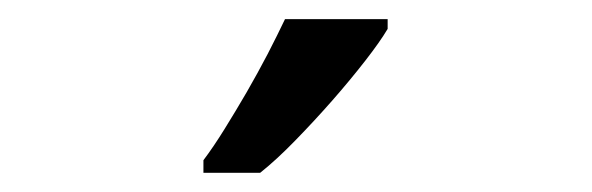

<svg xmlns="http://www.w3.org/2000/svg" viewBox="-20 -786 617 200"><path d="M191.9 -619.1Q202.6 -633.3 214.1 -651.9Q225.6 -670.4 237.1 -690.2Q248.5 -710 258.8 -729.7Q269 -749.5 276.9 -766.1H383.8V-755.9Q376 -742.7 360.6 -722.9Q345.2 -703.1 326.4 -681.6Q307.6 -660.2 287.8 -639.9Q268.1 -619.6 251 -606H191.9Z"/></svg>

Font: Genotype
Style: Regular
Weight: 400
Foundry: Ascender Corporation
Version: Version 1.00